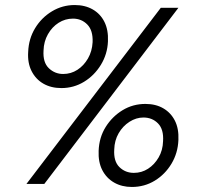

<svg xmlns="http://www.w3.org/2000/svg" viewBox="-20 -731 784 763"><path d="M85 0 619 -700H689L156 0ZM504 12Q464 12 433.5 -5.5Q403 -23 386.5 -55Q370 -87 372 -132Q374 -185 400 -226.5Q426 -268 467 -293Q508 -318 558 -318Q599 -318 629 -300.5Q659 -283 675 -251.5Q691 -220 689 -175Q687 -123 661.5 -80.5Q636 -38 595 -13Q554 12 504 12ZM224 -381Q183 -381 152.5 -398.5Q122 -416 105.5 -448.5Q89 -481 92 -525Q94 -577 119.5 -619Q145 -661 186.5 -686Q228 -711 277 -711Q318 -711 348.5 -693.5Q379 -676 395 -644Q411 -612 409 -567Q407 -516 381 -473.5Q355 -431 314 -406Q273 -381 224 -381ZM512 -44Q543 -44 568.5 -60.5Q594 -77 610.5 -105.5Q627 -134 628 -170Q631 -217 608 -240.5Q585 -264 550 -264Q521 -264 494.5 -247Q468 -230 451.5 -201.5Q435 -173 434 -137Q431 -90 454.5 -67Q478 -44 512 -44ZM231 -437Q262 -437 287.5 -453.5Q313 -470 329.5 -498.5Q346 -527 348 -563Q350 -610 327 -633.5Q304 -657 270 -657Q239 -657 213 -640.5Q187 -624 170.5 -595Q154 -566 153 -530Q150 -483 174 -460Q198 -437 231 -437Z"/></svg>

Font: DM Sans 28pt Light
Style: Italic
Weight: 300
Italic angle: -10°
Version: Version 4.004;gftools[0.9.30]